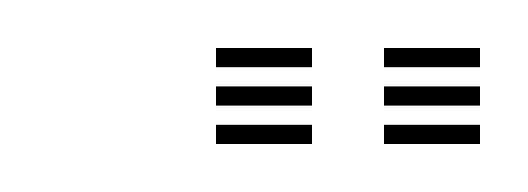

<svg xmlns="http://www.w3.org/2000/svg" viewBox="-20 -705 220 80"><path d="M140 -677V-685H180V-677ZM70 -645V-653H110V-645ZM70 -661V-669H110V-661ZM70 -677V-685H110V-677ZM140 -645V-653H180V-645ZM140 -661V-669H180V-661Z"/></svg>

Font: Big Shoulders Inline Text Thin
Style: Regular
Weight: 100
Designer: Patric King
Foundry: XO Type Co
Version: Version 2.002